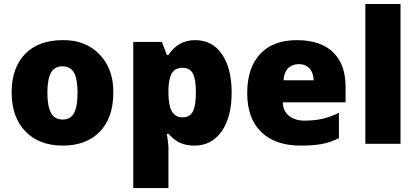

<svg xmlns="http://www.w3.org/2000/svg" viewBox="-20 -728 2110 972"><path d="M372.6 -258.6Q372.6 -327.1 354.9 -359.7Q337.2 -392.3 296.5 -392.3Q255.8 -392.3 237.9 -359.5Q219.9 -326.6 219.9 -258.6Q219.9 -190.6 238.1 -156.7Q256.3 -122.9 297 -122.9Q337.7 -122.9 355.2 -156.5Q372.6 -190.1 372.6 -258.6ZM553.6 -258.8Q553.6 -132.5 485.6 -61.7Q417.6 9.1 297.8 9.1Q178 9.1 108.2 -63.2Q38.9 -135.5 38.9 -259.9Q38.9 -384.2 106.7 -454.5Q174.9 -524.8 297.8 -524.8Q412.5 -526.3 483.8 -452.7Q555.1 -379.2 553.6 -258.8Z M964.1 9.1Q923.7 9.1 893.1 -4.3Q862.5 -17.7 832.7 -50.6H824.6Q832.7 1.5 832.7 16.7V224H654.7V-515.7H799.8L824.6 -449.9H832.7Q881.7 -524.8 968.4 -524.8Q1055.1 -524.8 1103.6 -453.5Q1152.7 -383.2 1152.7 -258.8Q1152.7 -134.5 1101.6 -62.2Q1050.6 9.1 964.1 9.1ZM832.7 -274V-259.9Q832.7 -193.6 850.4 -163.8Q868 -134 904.4 -134Q940.8 -134 956.3 -163.5Q971.7 -193.1 971.7 -260.4Q971.7 -327.6 956.3 -356.2Q940.8 -384.7 903.7 -384.7Q866.5 -384.7 850.4 -357.9Q834.2 -331.1 832.7 -274Z M1415.1 -321.5H1567.7Q1567.2 -358.9 1547 -381.2Q1526.8 -403.4 1493.2 -403.4Q1459.6 -403.4 1439.1 -383Q1418.6 -362.5 1415.1 -321.5ZM1503 9.1Q1374.1 9.1 1302.8 -59.2Q1231.5 -128.4 1231.5 -256.8Q1231.5 -385.2 1297.3 -455Q1363 -524.8 1482.8 -524.8Q1602.6 -524.8 1666.1 -463.6Q1729.5 -402.4 1729.5 -288.7V-209.8H1411.5Q1413 -166.3 1442.9 -141.8Q1472.7 -117.3 1521.5 -117.3Q1570.3 -117.3 1610.2 -126.1Q1650.2 -135 1695.7 -156.7V-28.8Q1655.2 -7.6 1610.5 0.8Q1565.7 9.1 1503 9.1Z M2007.6 -707.8V0H1829.6V-707.8Z"/></svg>

Font: Khula ExtraBold
Style: Regular
Weight: 800
Designer: Erin McLaughlin, Steve Matteson
Version: Version 1.002;PS 1.0;hotconv 1.0.72;makeotf.lib2.5.5900; ttf